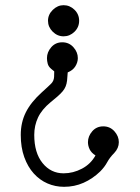

<svg xmlns="http://www.w3.org/2000/svg" viewBox="-20 -560 538 740"><path d="M420 30Q403 47 393 65.5Q383 84 366 101Q337 129 302 144.5Q267 160 227 160Q193 160 163 147Q133 134 110 108.5Q87 83 73.5 45.5Q60 8 60 -40Q60 -88 79.5 -127Q99 -166 141 -204L164 -225Q173 -233 178 -238.5Q183 -244 185.5 -250Q188 -256 188.5 -264Q189 -272 189 -285L178 -294Q167 -303 164 -314Q161 -325 161 -336Q161 -359 177.5 -378Q194 -397 220 -397Q246 -397 263 -378Q280 -359 280 -336Q280 -320 270.5 -304.5Q261 -289 241 -281Q240 -262 238.5 -249.5Q237 -237 233 -227Q229 -217 221 -207.5Q213 -198 199 -186L175 -166Q141 -138 126.5 -107Q112 -76 112 -40Q112 29 144 68.5Q176 108 225 108Q262 108 296 90Q330 72 348 39Q332 29 325.5 15.5Q319 2 319 -12Q319 -35 335.5 -54Q352 -73 378 -73Q404 -73 421 -54Q438 -35 438 -12Q438 11 420 30ZM183 -438Q165 -456 165 -480Q165 -504 183.5 -522Q202 -540 225 -540Q249 -540 267 -522.5Q285 -505 285 -480Q285 -455 267 -437.5Q249 -420 225 -420Q201 -420 183 -438Z"/></svg>

Font: Nelagoney
Style: Regular
Weight: 400
Designer: Kanati
Foundry: Kanati and Michael Everson
Version: Version 2.000